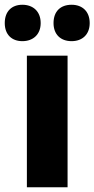

<svg xmlns="http://www.w3.org/2000/svg" viewBox="-57 -787 397 807"><path d="M-37 -690C-37 -641 -7 -614 37 -614C82 -614 114 -642 114 -690C114 -739 82 -767 37 -767C-7 -767 -37 -740 -37 -690ZM168 -690C168 -642 198 -614 244 -614C289 -614 320 -642 320 -690C320 -739 289 -767 244 -767C198 -767 168 -740 168 -690ZM227 0V-553H56V0Z"/></svg>

Font: Noto Sans Armenian Condensed Black
Style: Regular
Weight: 900
Width: 3
Designer: Monotype Design Team
Foundry: Monotype Imaging Inc.
Version: Version 2.008